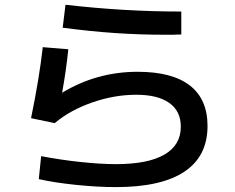

<svg xmlns="http://www.w3.org/2000/svg" viewBox="-20 -761 978 800"><path d="M141.6 -14.6 151.4 -110.4Q233.4 -94.7 316.7 -85.9Q399.9 -77.1 462.9 -77.1Q596.2 -77.1 664.8 -116.7Q733.4 -156.2 733.4 -233.4Q733.4 -297.9 685.5 -332Q637.7 -366.2 547.9 -366.2Q456.5 -366.2 364.5 -334.2Q272.5 -302.2 208 -248L109.4 -268.6Q144 -437 158.2 -564.5L264.6 -555.7Q255.9 -469.2 238.8 -374.5Q382.8 -461.9 553.7 -461.9Q697.3 -461.9 771 -404.8Q844.7 -347.7 844.7 -236.3Q844.7 -109.9 748.3 -45.7Q651.9 18.6 462.9 18.6Q386.7 18.6 296.6 9.3Q206.5 0 141.6 -14.6ZM703.1 -616.2H671.9Q562.5 -616.2 459 -623.3Q355.5 -630.4 241.2 -645.5L252.9 -741.2Q497.6 -712.9 735.4 -712.9V-617.2Q713.9 -617.2 703.1 -616.2Z"/></svg>

Font: Pretendard JP SemiBold
Style: Regular
Weight: 600
Designer: Base glyphs from Inter by Rasmus Andersson; Hangeul glyphs from Noto Sans CJK(Source Han Sans) by Jang Soo-young and Kan
Foundry: Kil Hyung-jin
Version: Version 1.309